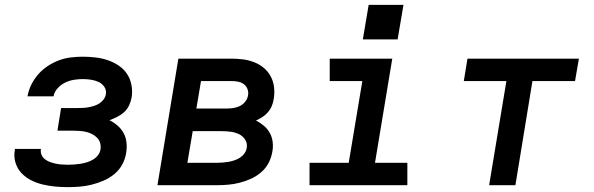

<svg xmlns="http://www.w3.org/2000/svg" viewBox="-20 -761 2440 789"><path d="M259 8Q232 8 206 5.5Q180 3 155 -3Q130 -9 107.5 -20.5Q85 -32 68 -50Q51 -68 43.5 -93Q36 -118 41 -144Q41 -146 41 -147Q41 -148 42 -149H148Q148 -149 148 -148.5Q148 -148 148 -148Q146 -135 151 -124Q156 -113 165.5 -106Q175 -99 186 -95Q197 -91 209 -88.5Q221 -86 233.5 -85Q246 -84 259 -84Q272 -84 285 -85Q298 -86 311 -88Q324 -90 337 -94Q350 -98 362 -105Q374 -112 382.5 -123Q391 -134 393 -147Q395 -161 391.5 -173.5Q388 -186 379 -195Q370 -204 358.5 -210Q347 -216 334 -219Q321 -222 307.5 -223Q294 -224 281 -224H216L231 -317H296Q308 -317 319.5 -317.5Q331 -318 342.5 -320Q354 -322 365.5 -325.5Q377 -329 387.5 -335.5Q398 -342 405.5 -352Q413 -362 415 -373Q418 -391 408.5 -404.5Q399 -418 384.5 -424.5Q370 -431 353.5 -433.5Q337 -436 320 -436Q302 -436 283.5 -433Q265 -430 247.5 -421.5Q230 -413 216.5 -398Q203 -383 200 -365H93Q97 -389 108.5 -412.5Q120 -436 137 -455.5Q154 -475 176 -489.5Q198 -504 222 -513Q246 -522 271 -525Q296 -528 320 -528Q346 -528 372 -525Q398 -522 422 -514Q446 -506 467 -492Q488 -478 501.5 -458Q515 -438 520 -412.5Q525 -387 521 -361Q518 -344 510.5 -328Q503 -312 490.5 -300.5Q478 -289 462 -281Q446 -273 430 -267Q448 -258 463.5 -244.5Q479 -231 488.5 -213Q498 -195 500 -173.5Q502 -152 498 -130Q494 -106 481.5 -83.5Q469 -61 448.5 -44.5Q428 -28 404 -18Q380 -8 356 -2Q332 4 307.5 6Q283 8 259 8Z M627 0 713 -520H930Q955 -520 978.5 -517Q1002 -514 1024 -505.5Q1046 -497 1063.5 -482.5Q1081 -468 1092 -448Q1103 -428 1106 -404Q1109 -380 1105 -355Q1103 -341 1097.5 -327Q1092 -313 1082 -301Q1072 -289 1059 -280.5Q1046 -272 1032 -266Q1049 -257 1064 -244.5Q1079 -232 1088.5 -215Q1098 -198 1100.5 -177.5Q1103 -157 1099 -137Q1095 -113 1083.5 -91Q1072 -69 1052.5 -52.5Q1033 -36 1010.5 -26Q988 -16 964.5 -10Q941 -4 917.5 -2Q894 0 871 0ZM787 -315H911Q925 -315 938.5 -317Q952 -319 965 -325Q978 -331 987.5 -343Q997 -355 999 -368Q1002 -382 997 -395Q992 -408 981.5 -415.5Q971 -423 957.5 -425.5Q944 -428 930 -428H806ZM750 -92H871Q883 -92 895 -93Q907 -94 919 -96Q931 -98 943 -102Q955 -106 966 -113Q977 -120 984.5 -130.5Q992 -141 994 -153Q997 -172 987.5 -187Q978 -202 962.5 -209.5Q947 -217 929 -219.5Q911 -222 892 -222H772Z M1252 0V-92H1413L1469 -428H1335V-520H1592L1521 -92H1654V0ZM1471 -599 1495 -741H1638L1614 -599Z M1990 0 2061 -428H1886L1901 -520H2359L2343 -428H2168L2098 0Z"/></svg>

Font: Iosevka SS04 SmBd Ex Obl
Style: Regular
Weight: 600
Width: 7
Italic angle: -9°
Monospace: yes
Designer: Belleve Invis
Foundry: Belleve Invis
Version: Version 19.0.0; ttfautohint (v1.8.4)